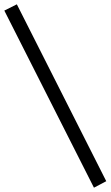

<svg xmlns="http://www.w3.org/2000/svg" viewBox="-76 -735 512 889"><path d="M416 104 359 134 -56 -686 2 -715Z"/></svg>

Font: PT Serif
Style: Bold
Weight: 700
Designer: A.Korolkova, O.Umpeleva, V.Yefimov
Foundry: ParaType Ltd
Version: Version 1.000W OFL; ttfautohint (v1.6)